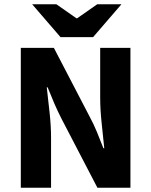

<svg xmlns="http://www.w3.org/2000/svg" viewBox="-20 -875 705 895"><path d="M77 0V-652H231L398 -331Q416 -298 431.5 -260.5Q447 -223 462 -184H466Q461 -237 454 -300Q447 -363 447 -421V-652H588V0H434L267 -321Q250 -354 233.5 -392Q217 -430 202 -468H198Q204 -414 211 -351.5Q218 -289 218 -231V0ZM262 -702 130 -855H243L336 -790H340L433 -855H546L414 -702Z"/></svg>

Font: Source Sans 3
Style: Bold
Weight: 700
Designer: Paul D. Hunt
Foundry: Adobe
Version: Version 3.052;hotconv 1.1.0;makeotfexe 2.6.0